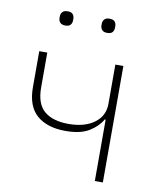

<svg xmlns="http://www.w3.org/2000/svg" viewBox="-80 -761 685 825"><g transform="rotate(10 262.5 -349.0)"><path d="M390 0V-268H386Q369 -237 331.5 -213.5Q294 -190 228 -190Q148 -190 103 -229Q58 -268 58 -351V-508H93V-356Q93 -284 130 -253Q167 -222 236 -222Q306 -222 348 -253Q390 -284 390 -337V-508H425V0ZM149 -636Q133 -636 126 -644Q119 -652 119 -663V-671Q119 -682 126 -690Q133 -698 149 -698Q165 -698 171.5 -690Q178 -682 178 -671V-663Q178 -652 171.5 -644Q165 -636 149 -636ZM331 -636Q316 -636 309 -644Q302 -652 302 -663V-671Q302 -682 309 -690Q316 -698 331 -698Q348 -698 354.5 -690Q361 -682 361 -671V-663Q361 -652 354.5 -644Q348 -636 331 -636Z"/></g></svg>

Font: IBM Plex Sans ExtraLight
Style: Regular
Weight: 250
Designer: Mike Abbink, Paul van der Laan, Pieter van Rosmalen
Foundry: Bold Monday
Version: Version 3.201